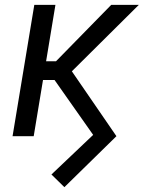

<svg xmlns="http://www.w3.org/2000/svg" viewBox="-20 -566 597 798"><path d="M247.6 211.9 193.8 159.2 367.2 -5.4 205.1 -235.8 253.9 -305.7 463.9 0ZM32.2 0 122.6 -545.9H210.4L120.1 0ZM125.5 -233.4 138.7 -311.5H212.9L442.4 -545.9H557.1L242.2 -233.4Z"/></svg>

Font: Adwaita Sans
Style: Italic
Weight: 400
Italic angle: -9.39999°
Designer: Rasmus Andersson
Foundry: rsms
Version: Version 4.001;git-9221beed3